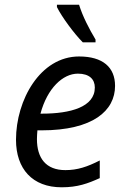

<svg xmlns="http://www.w3.org/2000/svg" viewBox="-20 -786 539 816"><path d="M242 10C310 10 353 -6 404 -29V-104C351 -77 309 -63 258 -63C175 -63 137 -114 137 -195C137 -206 138 -220 139 -232H156C376 -232 469 -316 469 -421C469 -500 417 -546 316 -546C151 -546 48 -361 48 -192C48 -68 118 10 242 10ZM152 -303C181 -411 247 -473 311 -473C360 -473 383 -449 383 -414C383 -331 279 -303 159 -303ZM386 -606V-618C359 -663 331 -717 316 -766H222V-756C242 -715 295 -643 332 -606Z"/></svg>

Font: BC Sans
Style: Italic
Weight: 400
Italic angle: -12°
Designer: Monotype Design Team
Designer: Province of B.C.
Foundry: Monotype Imaging Inc.
Version: Version 2.000;GOOG;noto-source:20170915:90ef993387c0